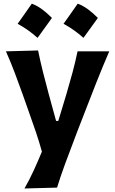

<svg xmlns="http://www.w3.org/2000/svg" viewBox="-20 -839 644 1076"><path d="M117.2 217.3Q146 166.5 169.9 114.3Q193.8 62 214.8 10.7Q199.7 -44.4 180.7 -100.3Q161.6 -156.2 142.6 -209.5L107.4 -309.1Q86.4 -368.2 63 -430.2Q39.6 -492.2 13.2 -551.3L193.4 -556.2Q206.1 -494.1 220.9 -435.3Q235.8 -376.5 252.4 -314.5L294.4 -161.1H306.6L353 -314.5Q370.6 -374.5 386.5 -433.1Q402.3 -491.7 414.6 -551.3H592.3Q572.8 -506.3 555.7 -464.8Q538.6 -423.3 519 -374Q499.5 -324.7 472.7 -255.4L412.6 -100.6Q372.1 4.9 345 78.9Q317.9 152.8 299.8 212.4ZM415.6 -818.5Q445.7 -807.2 473.9 -786.3Q502.1 -765.3 528.4 -738.5Q488.1 -682.1 447.8 -626.8Q423.1 -648.8 395.5 -668.7Q367.8 -688.5 336.1 -705.7Q356.5 -734.7 376.4 -762.6Q396.3 -790.6 415.6 -818.5ZM158.3 -818.5Q188.4 -807.2 216.6 -786.3Q244.8 -765.3 271.1 -738.5Q230.8 -682.1 190.5 -626.8Q165.8 -648.8 138.2 -668.7Q110.5 -688.5 78.8 -705.7Q99.2 -734.7 119.1 -762.6Q139 -790.6 158.3 -818.5Z"/></svg>

Font: Pinar DS1 Bold
Style: Regular
Weight: 700
Designer: Amin Abedi
Version: Version 3.000